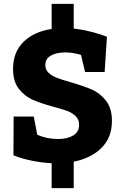

<svg xmlns="http://www.w3.org/2000/svg" viewBox="-20 -852 638 1000"><path d="M364 -10V128H249V-2Q204 -4 151 -14Q98 -24 50 -43L51 -245H156L174 -150Q225 -128 282 -128Q331 -128 361.5 -146.5Q392 -165 392 -202Q392 -229 374.5 -246.5Q357 -264 330.5 -274Q304 -284 258 -296Q192 -314 150 -332.5Q108 -351 78 -389.5Q48 -428 48 -493Q48 -581 103 -634.5Q158 -688 249 -701V-832H364V-703Q405 -699 454.5 -686.5Q504 -674 537 -661L525 -477H423L402 -566Q360 -579 320 -579Q274 -579 245 -562.5Q216 -546 216 -513Q216 -489 233 -473Q250 -457 275.5 -447Q301 -437 347 -424Q416 -404 458.5 -385.5Q501 -367 532 -327.5Q563 -288 563 -222Q563 -136 509 -82Q455 -28 364 -10Z"/></svg>

Font: Bitter Pro ExtraBold
Style: Regular
Weight: 800
Designer: Sol Matas, and Bitter project Authors
Foundry: Sol Matas
Version: Version 1.010